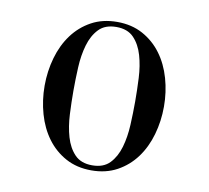

<svg xmlns="http://www.w3.org/2000/svg" viewBox="-62 -549 693 637"><g transform="rotate(10 284.0 -230.0)"><path d="M284 -480Q333 -480 370.5 -459.5Q408 -439 433.5 -404.5Q459 -370 472 -324.5Q485 -279 485 -230Q485 -181 472 -135.5Q459 -90 433.5 -55.5Q408 -21 370.5 -0.5Q333 20 284 20Q235 20 197.5 -0.5Q160 -21 134.5 -55.5Q109 -90 96 -135.5Q83 -181 83 -230Q83 -279 96 -324.5Q109 -370 134.5 -404.5Q160 -439 197.5 -459.5Q235 -480 284 -480ZM284 3Q322 3 343 -19Q364 -41 374 -75.5Q384 -110 386 -151Q388 -192 388 -230Q388 -268 386 -309Q384 -350 374 -384.5Q364 -419 343 -441Q322 -463 284 -463Q246 -463 225 -441Q204 -419 194 -384.5Q184 -350 182 -309Q180 -268 180 -230Q180 -192 182 -151Q184 -110 194 -75.5Q204 -41 225 -19Q246 3 284 3Z"/></g></svg>

Font: Elsie
Style: Regular
Weight: 400
Designer: Alejandro Inler
Foundry: Alejandro Inler
Version: 1.001